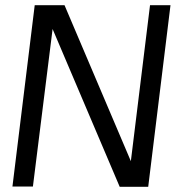

<svg xmlns="http://www.w3.org/2000/svg" viewBox="-20 -721 678 741"><path d="M552 0H442L183 -609L107 -1H28L114 -701H229L485 -99L559 -701H638Z"/></svg>

Font: Kulim Park
Style: Italic
Weight: 400
Italic angle: -8°
Designer: Noponies / Dale Sattler
Foundry: Noponies
Version: Version 1.000; ttfautohint (v1.8.3)